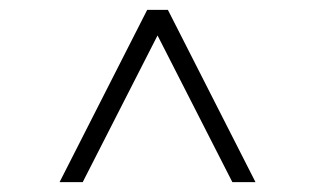

<svg xmlns="http://www.w3.org/2000/svg" viewBox="-20 -720 640 390"><path d="M101 -350 279 -700H321L499 -350H452L300 -648L148 -350Z"/></svg>

Font: Red Hat Display VF
Style: Regular
Weight: 300
Designer: Pentagram, MCKL
Foundry: Pentagram, MCKL
Version: Version 1.023